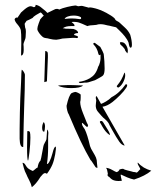

<svg xmlns="http://www.w3.org/2000/svg" viewBox="-20 -700 652 802"><path d="M381 -596 371 -595Q365 -595 357.5 -594Q350 -593 345 -591Q319 -603 309 -606Q303 -608 293 -608.5Q283 -609 279 -608Q282 -605 287 -601Q292 -597 291 -591Q286 -591 276 -591Q266 -591 257.5 -589Q249 -587 242 -582Q247 -582 255 -580Q275 -580 287 -579Q307 -573 306 -562Q304 -562 300 -561.5Q296 -561 293 -559.5Q290 -558 289 -554Q292 -553 297 -551.5Q302 -550 306 -547Q306 -541 301 -541Q296 -542 285 -542Q247 -540 241 -539Q237 -538 228 -536Q219 -534 215 -534Q202 -534 186 -538Q180 -540 171 -541Q162 -542 156 -548Q151 -552 143.5 -562Q136 -572 136 -579Q136 -587 141.5 -602Q147 -617 148 -619Q156 -629 163 -635Q160 -637 156.5 -642Q153 -647 149 -648Q141 -644 130 -637Q119 -630 116 -625Q109 -621 102.5 -618Q96 -615 91 -613Q91 -612 87 -607Q83 -602 83 -600L85 -585Q88 -579 88 -570V-565L87 -545Q87 -540 82.5 -529.5Q78 -519 78 -515Q79 -506 79 -491Q79 -469 68 -468Q69 -489 69 -522Q69 -563 67 -573.5Q65 -584 53 -598Q42 -610 41 -620Q46 -629 53 -626L68 -648L84 -662Q99 -674 108 -674Q113 -674 121 -670Q126 -670 128 -674L129 -680Q143 -677 153 -668L169 -655Q169 -655 178 -646Q187 -650 196.5 -655Q206 -660 211 -662Q214 -663 218 -663Q224 -663 227 -660Q240 -666 261 -671Q282 -676 294 -677Q298 -677 300 -676Q302 -675 306 -674H308Q310 -674 315 -675Q320 -676 325 -675L351 -668Q352 -669 357 -669Q362 -669 378 -665Q386 -663 402 -657Q425 -647 443.5 -635Q462 -623 462 -617Q465 -614 471 -611Q477 -608 480 -605Q486 -599 501 -585.5Q516 -572 524 -555Q531 -531 531 -513Q531 -501 526 -501H524Q521 -503 519 -511.5Q517 -520 517 -522Q512 -535 501.5 -548Q491 -561 480 -571.5Q469 -582 465 -586Q458 -587 447.5 -590Q437 -593 429 -594Q423 -596 414.5 -597.5Q406 -599 399 -599Q390 -599 382 -596ZM280 -623Q293 -623 314 -620Q321 -620 318 -628Q307 -635 287 -635Q274 -635 263 -631Q252 -627 250 -621Q270 -623 280 -623ZM484 -513Q493 -506 501 -495Q502 -489 506 -484.5Q510 -480 512 -477Q514 -483 514 -487Q514 -499 507.5 -510Q501 -521 493 -523Q485 -525 481 -523Q481 -522 481.5 -518.5Q482 -515 484 -513ZM317 -353Q322 -353 326.5 -354Q331 -355 333 -355H342Q347 -355 359.5 -359.5Q372 -364 377 -365Q380 -367 394.5 -374.5Q409 -382 412 -387Q417 -395 417 -414L416 -444L414 -467Q414 -476 408 -487Q402 -498 399 -504L376 -521H374Q371 -521 370 -518.5Q369 -516 371 -514Q386 -499 391 -475Q393 -468 396 -470Q399 -472 400 -472Q401 -453 397.5 -439.5Q394 -426 390 -421Q385 -403 375 -390Q368 -381 355 -373Q334 -361 309 -358Q310 -353 317 -353ZM176 -360Q177 -378 180 -460V-470Q180 -481 178 -483Q174 -487 169 -487L165 -357ZM77 -86Q79 -199 81 -254Q84 -328 84 -388Q84 -391 80 -398.5Q76 -406 71 -409Q69 -403 68 -357Q64 -284 63 -230Q62 -176 62 -161V-120Q63 -84 77 -86ZM468 -339Q468 -336 474 -334Q486 -340 494.5 -356.5Q503 -373 503 -386Q503 -394 500 -397Q493 -379 487 -368Q481 -357 468 -341ZM380 -259Q380 -248 385 -239Q388 -234 394 -227.5Q400 -221 404 -216Q410 -209 420 -201Q421 -200 427.5 -193.5Q434 -187 438 -176L448 -158Q467 -124 478 -108.5Q489 -93 501 -92L408 -254Q428 -257 450 -274Q464 -285 481 -302Q498 -319 507 -333Q511 -339 511 -342Q511 -345 511 -346Q508 -349 505 -348Q479 -311 446 -294Q436 -284 422.5 -276Q409 -268 402 -266L384 -298H383Q380 -298 380 -291Q380 -288 382 -280Q382 -277 381 -271.5Q380 -266 380 -259ZM277 -332Q316 -332 327 -343Q305 -344 283 -344.5Q261 -345 246 -344Q226 -344 222 -342Q243 -332 277 -332ZM267 -223Q320 -96 358 -32Q361 -30 367.5 -19.5Q374 -9 379 -2Q381 1 387 1V-1Q387 -5 386 -9.5Q385 -14 385 -19Q385 -32 381 -41.5Q377 -51 369 -64Q359 -80 356 -90Q345 -138 334 -160Q331 -165 327 -170.5Q323 -176 322 -184L324 -187Q342 -169 345 -169L348 -177L342 -189Q339 -197 327 -226.5Q315 -256 315 -274Q317 -280 317 -291Q317 -302 317 -305Q313 -309 305.5 -312.5Q298 -316 294 -316Q292 -316 286.5 -314Q281 -312 279 -311Q268 -303 258 -258Q258 -250 261 -238Q264 -226 267 -223ZM397 -191Q397 -190 398 -187.5Q399 -185 401 -183Q402 -181 408 -170.5Q414 -160 421.5 -151Q429 -142 438 -136Q442 -138 430.5 -157.5Q419 -177 411 -189Q410 -190 408.5 -192Q407 -194 404.5 -194.5Q402 -195 399 -194ZM168 -172Q168 -183 163 -190Q161 -189 158.5 -182Q156 -175 156 -166Q156 -158 159 -152Q161 -150 165 -150Q166 -154 167 -159.5Q168 -165 168 -172ZM91 30Q93 36 101.5 52Q110 68 113 82Q122 75 130.5 65Q139 55 149 39Q160 25 165.5 23.5Q171 22 176 26Q191 6 199 -13Q206 -30 210.5 -55.5Q215 -81 213 -88Q209 -87 206 -81Q203 -75 199 -59Q194 -40 187.5 -27Q181 -14 176 -15Q181 -48 181 -85V-130L182 -145Q182 -149 180 -155L177 -159Q176 -153 175.5 -138Q175 -123 174 -118Q172 -112 167 -103.5Q162 -95 161 -88Q159 -80 155.5 -59Q152 -38 149 -29Q140 -21 137 0Q134 0 126.5 7Q119 14 116 14Q111 12 103.5 7.5Q96 3 94 0Q91 -3 86 -11.5Q81 -20 74 -20Q76 -12 79.5 1.5Q83 15 91 30ZM93 -86Q93 -32 97 -29Q99 -30 103 -64.5Q107 -99 107 -125Q107 -140 105 -148Q102 -154 94 -152ZM430 23Q431 24 430 27.5Q429 31 429 32Q429 33 431 35.5Q433 38 436 39L442 45Q453 56 474 56Q484 56 489 55Q488 51 485.5 40.5Q483 30 485 29Q497 35 511.5 41Q526 47 540 50Q586 35 612 13Q595 8 581 0Q565 -10 556 -21Q555 -20 555 -17Q555 -14 560.5 -5Q566 4 566 7Q564 8 559 14Q554 20 551 21L544 19Q537 19 529 16Q522 14 511 11.5Q500 9 494 5Q488 5 479 8Q478 12 474.5 15Q471 18 467 19Q463 18 449 10Q435 2 423 1Q427 6 428 13Q429 20 430 23Z"/></svg>

Font: BM Euljiro oraeorae
Style: Regular
Weight: 400
Designer: Bongjin Kim; Bomjun Kim; Myungsoo Han; Hyesun Chae; Mikyoung Jeong; Wujin Sim; Minjae Kang; Suwha Jang;
Foundry: Sandoll Inc.
Version: Version 1.000;hotconv 1.0.109;makeexe 2.5.65596